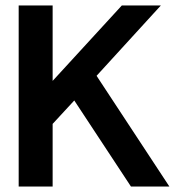

<svg xmlns="http://www.w3.org/2000/svg" viewBox="-20 -680 662 700"><path d="M48.1 0V-660H171.9V-385.1L424.1 -660H566.4L332.1 -403.6L597.5 0H457.4L250.8 -313.7L171.9 -228.3V0Z"/></svg>

Font: Panamera Thin
Style: Regular
Weight: 100
Designer: Bastien Sozeau
Foundry: NBR — Bastien Sozeau
Version: Version 3.003;gftools[0.9.33]